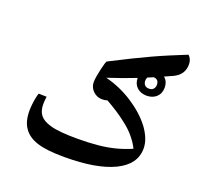

<svg xmlns="http://www.w3.org/2000/svg" viewBox="-119 -935 960 929"><g transform="rotate(20 361.5 -470.5)"><path d="M303 -135Q211 -135 162 -151Q113 -167 90 -202Q68 -234 68 -289Q68 -302 70 -321Q72 -340 75.5 -356.5Q79 -373 82 -381L123 -380Q122 -370 121 -360.5Q120 -351 120 -341Q120 -306 136.5 -285Q153 -264 192 -253Q236 -240 330 -240Q390 -240 436 -244.5Q482 -249 522 -259Q562 -269 604 -287Q592 -313 568.5 -341.5Q545 -370 510 -396Q473 -426 406 -464Q394 -460 379 -460Q352 -460 332.5 -479Q313 -498 313 -525Q313 -536 316 -554.5Q319 -573 323.5 -592.5Q328 -612 332 -625.5Q336 -639 339 -640Q401 -672 448 -695Q495 -718 534 -736Q573 -754 612.5 -770.5Q652 -787 699 -806Q717 -789 717 -762Q717 -709 666 -685Q584 -647 513.5 -619Q443 -591 363 -565Q439 -546 505 -503Q571 -460 611 -407Q650 -353 650 -305Q650 -223 559.5 -179Q469 -135 303 -135ZM575 -550Q545 -550 525.5 -568Q506 -586 506 -616Q506 -647 525.5 -664.5Q545 -682 575 -682Q605 -682 625 -664.5Q645 -647 645 -617Q645 -586 625.5 -568Q606 -550 575 -550ZM575 -586Q589 -586 597 -594.5Q605 -603 605 -616Q605 -646 575 -646Q562 -646 553.5 -638.5Q545 -631 545 -616Q545 -603 552.5 -594.5Q560 -586 575 -586Z"/></g></svg>

Font: Noto Naskh Arabic UI Semi
Style: Bold
Weight: 700
Designer: Monotype Design Team, David Williams, Mohamad Dakak and Nizar Qandah
Foundry: Monotype Imaging Inc.
Version: Version 2.014; ttfautohint (v1.8.4.7-5d5b)